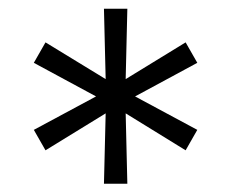

<svg xmlns="http://www.w3.org/2000/svg" viewBox="-20 -748 540 449"><path d="M223.1 -318.4H277.8L273.9 -482.9L414.1 -396.5L441.4 -444.3L295.9 -522.5L441.4 -601.1L414.1 -648.9L273.9 -563L277.8 -727.5H223.1L227.1 -563L86.4 -648.9L59.1 -601.1L204.6 -522.5L59.1 -444.3L86.4 -396.5L227.1 -482.9Z"/></svg>

Font: Raveo Light
Style: Regular
Weight: 300
Designer: Jakub Foglar, Rasmus Andersson (Inter)
Foundry: Jakubfoglar.com
Version: Version 1.100;Glyphs 3.2.3 (3260)